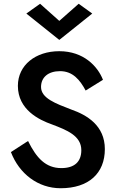

<svg xmlns="http://www.w3.org/2000/svg" viewBox="-20 -985 619 1020"><path d="M295 -874 193 -965 120 -913 295 -773 470 -913 398 -965ZM129 -236 38 -177C82 -62 182 15 302 15C451 15 537 -64 537 -193C537 -318 442 -374 359 -403C276 -435 198 -463 198 -523C198 -574 236 -607 299 -607C367 -607 405 -560 435 -504L527 -561C499 -633 424 -713 295 -713C169 -713 75 -639 75 -529C75 -402 188 -348 256 -324C335 -294 412 -264 412 -187C412 -126 376 -92 306 -92C223 -92 174 -145 129 -236Z"/></svg>

Font: Jost Medium
Style: Regular
Weight: 500
Version: Version 3.710